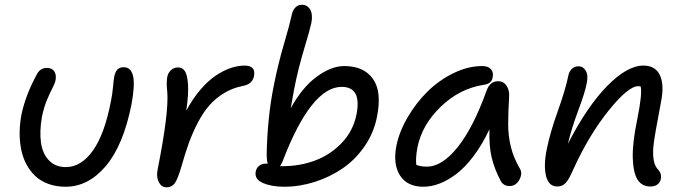

<svg xmlns="http://www.w3.org/2000/svg" viewBox="-20 -779 2891 811"><path d="M256.8 9.8Q216.8 9.8 183.8 -2.4Q150.9 -14.6 128.4 -36.1Q106 -57.6 90.8 -86.4Q75.7 -115.2 69.1 -149.7Q62.5 -184.1 63 -220.9Q63.5 -257.8 70.8 -295.9Q88.9 -380.4 137.2 -467.8Q151.4 -492.2 178.2 -492.2Q199.2 -492.2 209 -478Q218.8 -463.9 214.8 -440.9Q211.9 -426.3 201.4 -406.5Q190.9 -386.7 178.2 -356.4Q165.5 -326.2 157.2 -286.1Q146.5 -224.1 153.1 -176.8Q159.7 -129.4 187 -101.3Q214.4 -73.2 257.8 -73.2Q322.8 -73.2 372.3 -142.8Q421.9 -212.4 448.2 -350.1Q454.6 -379.9 457.3 -411.4Q460 -442.9 462.9 -457Q466.8 -475.6 476.1 -485.4Q485.4 -495.1 502.9 -495.1Q533.2 -495.1 542 -458.3Q550.8 -421.4 535.2 -336.9Q500.5 -164.1 426.5 -77.1Q352.5 9.8 256.8 9.8Z M682.6 12.2Q662.1 12.2 650.9 -9.5Q639.6 -31.2 645.5 -61Q693.8 -304.2 686.5 -392.1Q682.1 -427.7 686.5 -454.1Q690.4 -472.2 702.6 -483.2Q714.8 -494.1 731.9 -494.1Q751 -494.1 761.2 -478.3Q771.5 -462.4 774.2 -421.6Q776.9 -380.9 766.6 -311Q793.5 -361.3 825.7 -399.2Q857.9 -437 890.4 -459Q922.9 -481 953.9 -491.5Q984.9 -502 1013.7 -502Q1061.5 -502 1052.7 -456.1Q1044.9 -422.9 1005.9 -416Q962.9 -407.7 927.2 -386.2Q891.6 -364.7 865.2 -335Q838.9 -305.2 816.2 -262Q793.5 -218.8 777.3 -173.8Q761.2 -128.9 744.6 -69.8Q730 -21 717.8 -4.4Q705.6 12.2 682.6 12.2Z M1180.2 9.8Q1127 9.8 1090.6 -6.1Q1054.2 -22 1060.1 -54.2Q1063.5 -70.3 1075.2 -79.1Q1086.9 -87.9 1103 -87.9Q1108.4 -87.9 1110.4 -86.9Q1106.4 -106.4 1106.4 -126Q1109.4 -283.2 1136.2 -416Q1153.3 -503.4 1179.2 -592.3Q1205.1 -681.2 1211.4 -711.9Q1214.4 -731.9 1225.8 -745.4Q1237.3 -758.8 1254.4 -758.8Q1278.3 -758.8 1290 -739Q1301.8 -719.2 1295.4 -683.1Q1289.6 -655.3 1264.4 -571.5Q1239.3 -487.8 1223.1 -405.8Q1211.9 -345.7 1208 -321.8Q1256.3 -409.7 1317.6 -454.8Q1378.9 -500 1434.1 -500Q1516.6 -500 1555.2 -446Q1593.8 -392.1 1572.3 -285.2Q1559.1 -217.8 1520 -161.1Q1481 -104.5 1427 -67.6Q1373 -30.8 1309.1 -10.5Q1245.1 9.8 1180.2 9.8ZM1172.4 -94.2Q1169.9 -88.4 1163.1 -77.1H1174.3Q1247.1 -77.1 1311.8 -101.3Q1376.5 -125.5 1424.6 -176.5Q1472.7 -227.5 1486.3 -297.9Q1507.8 -412.1 1423.3 -412.1Q1293.5 -412.1 1172.4 -94.2Z M1768.1 9.8Q1700.2 9.8 1669.7 -37.8Q1639.2 -85.4 1654.3 -163.1Q1666.5 -223.1 1701.9 -283.7Q1737.3 -344.2 1785.6 -392.1Q1834 -439.9 1895.5 -470Q1957 -500 2017.1 -500Q2041 -500 2053.2 -487.3Q2065.4 -474.6 2061 -452.1Q2056.6 -425.3 2024.4 -420.9Q1921.4 -405.3 1841.6 -328.1Q1761.7 -251 1743.2 -155.8Q1734.9 -111.3 1738.3 -83Q1754.4 -75.2 1783.2 -75.2Q1847.7 -75.2 1913.6 -158Q1979.5 -240.7 2035.2 -396Q2049.3 -436 2084 -436Q2106.9 -436 2119.9 -416.7Q2132.8 -397.5 2130.4 -367.2Q2126.5 -303.2 2126.5 -254.2Q2126.5 -205.1 2137.9 -158.7Q2149.4 -112.3 2175.3 -67.9Q2188.5 -47.4 2174.1 -20.3Q2159.7 6.8 2132.3 6.8Q2106 6.8 2094.2 -16.1Q2069.3 -63.5 2057.4 -111.1Q2045.4 -158.7 2047.4 -232.9Q2017.1 -168.5 1980.7 -120.1Q1944.3 -71.8 1907.7 -44.2Q1871.1 -16.6 1836.2 -3.4Q1801.3 9.8 1768.1 9.8Z M2727.1 8.8Q2691.9 8.8 2673.3 -19.8Q2654.8 -48.3 2652.8 -111.8Q2650.9 -175.3 2671.9 -275.9Q2693.8 -384.3 2686 -414.1Q2684.6 -414.1 2681.2 -414.6Q2677.7 -415 2675.8 -415Q2633.8 -415 2550.5 -311.5Q2467.3 -208 2401.9 -64Q2382.8 -20 2368.9 -5.6Q2355 8.8 2334 8.8Q2297.4 8.8 2286.4 -36.1Q2275.4 -81.1 2290 -150.9Q2304.2 -221.2 2336.7 -311.5Q2369.1 -401.9 2380.9 -460.9Q2384.8 -478.5 2396.2 -488.8Q2407.7 -499 2423.8 -499Q2442.9 -499 2454.3 -480.2Q2465.8 -461.4 2458 -425.8Q2451.7 -390.6 2422.6 -312.7Q2393.6 -234.9 2378.9 -171.9Q2460.4 -330.1 2544.9 -416Q2629.4 -502 2697.8 -502Q2748.5 -502 2767.6 -460.9Q2786.6 -419.9 2772 -348.1Q2743.7 -201.2 2739.7 -158.7Q2734.4 -90.3 2757.8 -64.9Q2776.4 -46.4 2771 -22Q2768.1 -7.8 2756.6 0.5Q2745.1 8.8 2727.1 8.8Z"/></svg>

Font: Shantell Sans Normal
Style: Italic
Weight: 400
Italic angle: -11.31°
Designer: Stephen Nixon, Anya Danilova, Shantell Martin
Foundry: Arrow Type
Version: Version 1.006;[559af2be0]